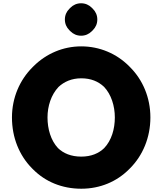

<svg xmlns="http://www.w3.org/2000/svg" viewBox="-20 -1130 992 1172"><path d="M475 -1110C449 -1110 427 -1100 410 -1083L403 -1076C386 -1059 376 -1037 376 -1011C376 -985 386 -963 403 -946L410 -939C427 -922 449 -912 475 -912C501 -912 523 -922 540 -939L547 -946C564 -963 574 -985 574 -1011C574 -1037 564 -1059 547 -1076L540 -1083C523 -1100 501 -1110 475 -1110ZM270 -413C270 -482 292 -551 337 -599C371 -631 417 -652 476 -652C535 -652 580 -633 615 -600C659 -554 681 -483 681 -413C681 -343 661 -273 616 -226C583 -194 537 -174 476 -174C414 -174 367 -194 334 -226C290 -273 270 -343 270 -413ZM53 -413C53 -290 98 -181 175 -103L176 -102L183 -95C256 -22 357 22 476 22C592 22 693 -22 767 -96L774 -103C851 -180 898 -290 898 -413C898 -535 851 -643 774 -720L767 -727C692 -802 589 -847 476 -847C364 -847 262 -802 186 -727L185 -726L178 -719C101 -642 53 -534 53 -413Z"/></svg>

Font: Hussar Woodtype
Style: Blk
Weight: 900
Foundry: Cannot Into Space Fonts
Version: Version 1.07